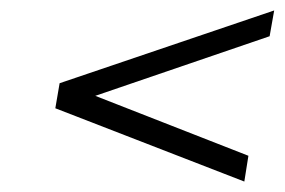

<svg xmlns="http://www.w3.org/2000/svg" viewBox="-20 -424 550 371"><path d="M164.1 -238.8 460 -123 452.1 -73.2 86.9 -214.8 95.2 -263.2 509.8 -403.8 501 -354Z"/></svg>

Font: Linux Libertine G
Style: Italic
Weight: 400
Italic angle: -12°
Designer: Philipp H. Poll
Foundry: Philipp H. Poll
Version: Version 5.1.3